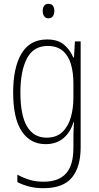

<svg xmlns="http://www.w3.org/2000/svg" viewBox="-20 -746 518 1007"><path d="M227 -539Q284 -539 316 -511.5Q348 -484 364 -445H368L373 -529H403V27Q403 130 357 185.5Q311 241 208 241Q167 241 133.5 232.5Q100 224 71 209V170Q102 187 135 197Q168 207 208 207Q288 207 326.5 163.5Q365 120 365 30V-10Q365 -33 365.5 -55Q366 -77 368 -105H365Q350 -53 313 -21.5Q276 10 219 10Q139 10 94 -57.5Q49 -125 49 -261Q49 -392 93 -465.5Q137 -539 227 -539ZM230 -505Q155 -505 121 -439Q87 -373 87 -261Q87 -141 122 -82.5Q157 -24 224 -24Q277 -24 308 -54.5Q339 -85 352 -132.5Q365 -180 365 -232V-308Q365 -365 352 -409.5Q339 -454 309 -479.5Q279 -505 230 -505ZM234 -726Q251 -726 258 -715Q265 -704 265 -689Q265 -671 257 -660.5Q249 -650 234 -650Q219 -650 211.5 -661Q204 -672 204 -688Q204 -704 211 -715Q218 -726 234 -726Z"/></svg>

Font: Noto Sans Lao Condensed ExtraLight
Style: Regular
Weight: 200
Width: 3
Designer: Monotype Design Team
Foundry: Monotype Imaging Inc.
Version: Version 2.003; ttfautohint (v1.8.4.7-5d5b)